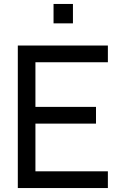

<svg xmlns="http://www.w3.org/2000/svg" viewBox="-20 -950 615 970"><path d="M250.5 -832V-930H348.5V-832ZM70 0V-720H525V-635.5H159V-410H465V-325.5H159V-84.5H525V0Z"/></svg>

Font: Manrope ExtraLight Medium
Style: Regular
Weight: 500
Version: Version 4.504